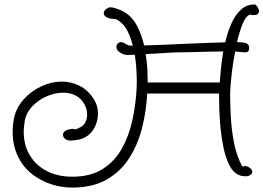

<svg xmlns="http://www.w3.org/2000/svg" viewBox="-20 -762 1188 866"><path d="M306 84Q273 84 240.5 77Q208 70 178 56Q107 22 72 -36Q37 -94 37 -166Q37 -197 43 -228Q53 -276 86.5 -313.5Q120 -351 166 -372.5Q212 -394 259 -394Q301 -394 339 -375Q377 -356 403 -315Q422 -286 422 -249Q422 -211 401 -177.5Q380 -144 339 -133Q333 -132 321 -130Q309 -128 298 -128Q283 -128 273.5 -136Q264 -144 264 -154Q264 -162 270.5 -168.5Q277 -175 290 -178Q295 -179 299.5 -180Q304 -181 308 -181Q311 -181 313.5 -180Q316 -179 319 -179H320Q322 -179 325.5 -180Q329 -181 336 -185Q356 -193 364.5 -209.5Q373 -226 373 -245Q373 -270 361 -291Q346 -319 320.5 -331.5Q295 -344 265 -344Q228 -344 190.5 -327.5Q153 -311 126 -283Q99 -255 92 -219Q90 -206 88.5 -193Q87 -180 87 -168Q87 -107 114.5 -61.5Q142 -16 191 9.5Q240 35 306 35Q389 35 443.5 0Q498 -35 530 -92.5Q562 -150 577 -219.5Q592 -289 596 -359Q596 -367 596.5 -375Q597 -383 597 -393Q597 -420 595 -451.5Q593 -483 588 -515Q564 -514 551 -514Q545 -514 534 -518.5Q523 -523 514 -531Q505 -539 505 -551Q505 -560 511.5 -566Q518 -572 525 -572Q535 -572 547 -564Q559 -556 569 -556Q574 -556 579 -556Q570 -593 555 -622.5Q540 -652 517 -667Q507 -675 501 -676Q495 -677 490 -677Q486 -677 482 -677.5Q478 -678 471 -680Q458 -684 453 -690Q448 -696 448 -702Q448 -713 458.5 -721Q469 -729 478 -729Q490 -729 509 -722Q528 -715 535 -711Q575 -689 597 -647.5Q619 -606 630 -557Q669 -558 717.5 -560Q766 -562 817 -564.5Q868 -567 914.5 -568.5Q961 -570 996 -571Q1006 -616 1023.5 -655.5Q1041 -695 1067.5 -719Q1094 -743 1131 -742Q1137 -738 1142.5 -729Q1148 -720 1148 -711Q1148 -704 1142.5 -699Q1137 -694 1123 -694H1118Q1112 -694 1109 -697H1108Q1108 -695 1105 -695Q1088 -688 1074 -653.5Q1060 -619 1049 -572Q1059 -572 1069 -571Q1079 -570 1088 -568Q1104 -563 1104 -546Q1104 -526 1087 -526Q1075 -526 1063.5 -527.5Q1052 -529 1041 -530Q1033 -491 1028 -452.5Q1023 -414 1020.5 -383Q1018 -352 1018 -336Q1018 -292 1021 -237Q1024 -182 1033.5 -128.5Q1043 -75 1062 -33Q1068 -18 1075 -11Q1079 -9 1082 -14Q1095 -13 1106.5 -5Q1118 3 1118 13Q1118 25 1099 32Q1096 33 1088 33Q1069 33 1057 27Q1031 16 1014.5 -17Q998 -50 988.5 -94.5Q979 -139 974.5 -186Q970 -233 969 -273Q968 -313 968 -336V-340H644Q640 -263 621.5 -188Q603 -113 564.5 -51.5Q526 10 462.5 47Q399 84 306 84ZM646 -390H971Q973 -414 976.5 -451.5Q980 -489 987 -530Q959 -530 922.5 -529Q886 -528 850.5 -527Q815 -526 789 -526Q766 -526 723 -523Q680 -520 637 -518Q643 -483 644.5 -450Q646 -417 646 -390Z"/></svg>

Font: Twinkle Star
Style: Regular
Weight: 400
Designer: Robert E. Leuschke
Foundry: Robert E. Leuschke
Version: Version 2.010; ttfautohint (v1.8.3)